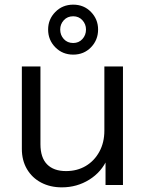

<svg xmlns="http://www.w3.org/2000/svg" viewBox="-20 -796 629 826"><path d="M246 10Q196 10 157 -10.5Q118 -31 96 -68.5Q74 -106 74 -155V-510H154V-176Q154 -118 182.5 -89Q211 -60 264 -60Q312 -60 349 -82Q386 -104 407.5 -143.5Q429 -183 429 -234L442 -113Q417 -56 364 -23Q311 10 246 10ZM434 0V-120H429V-510H509V0ZM295 -561Q249 -561 218 -592.5Q187 -624 187 -669Q187 -713 218 -744.5Q249 -776 295 -776Q341 -776 371.5 -744.5Q402 -713 402 -669Q402 -624 371.5 -592.5Q341 -561 295 -561ZM295 -611Q319 -611 334.5 -628Q350 -645 350 -669Q350 -692 334.5 -709Q319 -726 295 -726Q270 -726 254.5 -709Q239 -692 239 -669Q239 -645 254.5 -628Q270 -611 295 -611Z"/></svg>

Font: Instrument Sans
Style: Regular
Weight: 400
Designer: Rodrigo Fuenzalida
Foundry: fragTYPE
Version: Version 1.000;gftools[0.9.28]